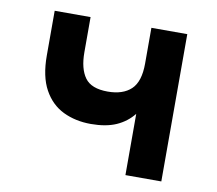

<svg xmlns="http://www.w3.org/2000/svg" viewBox="-63 -584 740 656"><g transform="rotate(10 307.0 -255.5)"><path d="M411.5 0V-212.5Q388 -183 352.5 -167.2Q317 -151.5 264.5 -151.5Q211 -151.5 168.2 -172.2Q125.5 -193 100.8 -238Q76 -283 76 -356V-511H200.5V-389Q200.5 -332 222.8 -301.2Q245 -270.5 302 -270.5Q354.5 -270.5 383 -297.2Q411.5 -324 411.5 -387V-511H536V0Z"/></g></svg>

Font: Overpass
Style: Bold
Weight: 700
Designer: Delve Withrington, Dave Bailey, Thomas Jockin
Foundry: Delve Fonts LLC
Version: Version 4.000; ttfautohint (v1.8.3)